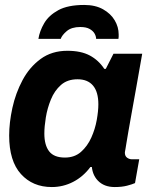

<svg xmlns="http://www.w3.org/2000/svg" viewBox="-20 -743 631 775"><path d="M189 12Q112 12 64.5 -40.5Q17 -93 17 -196Q17 -248 30 -307.5Q43 -367 71 -419.5Q99 -472 144 -505Q189 -538 252 -538Q307 -538 342.5 -519Q378 -500 401 -465H407L438 -526H554Q540 -445 529 -384.5Q518 -324 510.5 -281.5Q503 -239 498 -211Q493 -183 490.5 -166.5Q488 -150 486.5 -142Q485 -134 484.5 -131Q484 -128 484 -127Q484 -113 493 -106.5Q502 -100 513 -100H542L525 -4Q514 1 493 6.5Q472 12 443 12Q400 12 375 -14Q350 -40 350 -83Q350 -91 351.5 -100Q353 -109 355 -118L413 -69H345Q316 -30 275.5 -9Q235 12 189 12ZM242 -107Q281 -107 307 -130Q333 -153 348.5 -187.5Q364 -222 370.5 -258.5Q377 -295 377 -322Q377 -372 355.5 -397.5Q334 -423 293 -423Q252 -423 226 -400Q200 -377 185.5 -341.5Q171 -306 165 -269Q159 -232 159 -204Q159 -157 178.5 -132Q198 -107 242 -107ZM135 -586Q140 -618 158.5 -649.5Q177 -681 215.5 -702Q254 -723 320 -723Q365 -723 396 -705.5Q427 -688 443 -661Q459 -634 459 -604Q459 -600 459 -595Q459 -590 458 -586H368Q368 -596 362 -607Q356 -618 342 -626Q328 -634 304 -634Q269 -634 249.5 -617.5Q230 -601 225 -586Z"/></svg>

Font: Archivo VF Beta
Style: Italic
Weight: 400
Italic angle: -10°
Designer: Hector Gatti
Foundry: Omnibus-Type
Version: Version 1.002